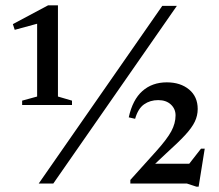

<svg xmlns="http://www.w3.org/2000/svg" viewBox="-20 -692 826 724"><path d="M126 0 592 -670H647L181 0ZM752 -131.5 729 12H721L684.5 0H471.5V-13.5L570.5 -123.5Q610 -167.5 626 -197.2Q642 -227 642 -257Q642 -281.5 624.2 -298Q606.5 -314.5 576.5 -314.5Q546 -314.5 523.2 -298.5Q500.5 -282.5 489.5 -244L465.5 -249.5Q480 -316 517 -348.8Q554 -381.5 609 -381.5Q660.5 -381.5 693 -354.5Q725.5 -327.5 725.5 -281Q725.5 -256 714.5 -233Q703.5 -210 677.5 -182Q651.5 -154 606.5 -113.5L565 -74.5H693.5L738 -131.5ZM120 -328V-602.5L35.5 -579.5L28.5 -601L161.5 -672H198.5V-328L251.5 -312.5V-296H63.5V-312.5Z"/></svg>

Font: Newsreader Text Medium
Style: Regular
Weight: 500
Designer: Hugues Gentile
Foundry: Production Type
Version: Version 1.002